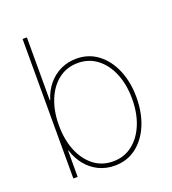

<svg xmlns="http://www.w3.org/2000/svg" viewBox="-135 -829 842 941"><g transform="rotate(-20 286.5 -359.0)"><path d="M303.2 10.7Q257.8 10.7 220.2 -7.6Q182.6 -25.9 155.5 -59.1Q128.4 -92.3 114.7 -136.7H112.3V0H89.8V-727.5H112.3V-399.4H114.7Q127.9 -443.8 155.3 -477.1Q182.6 -510.3 220.5 -528.6Q258.3 -546.9 303.2 -546.9Q367.2 -546.9 415 -510.7Q462.9 -474.6 489.7 -411.6Q516.6 -348.6 516.6 -268.6Q516.6 -188 490 -124.8Q463.4 -61.5 415.5 -25.4Q367.7 10.7 303.2 10.7ZM303.2 -11.7Q360.8 -11.7 403.8 -45.2Q446.8 -78.6 470.5 -136.5Q494.1 -194.3 494.1 -268.6Q494.1 -342.3 470.5 -400.1Q446.8 -458 403.8 -491.2Q360.8 -524.4 303.2 -524.4Q245.1 -524.4 202.1 -491.2Q159.2 -458 135.7 -400.1Q112.3 -342.3 112.3 -268.6Q112.3 -194.3 135.7 -136.5Q159.2 -78.6 201.9 -45.2Q244.6 -11.7 303.2 -11.7Z"/></g></svg>

Font: Inter 18pt Thin
Style: Regular
Weight: 250
Designer: Rasmus Andersson
Foundry: rsms
Version: Version 4.001;git-66647c0bb